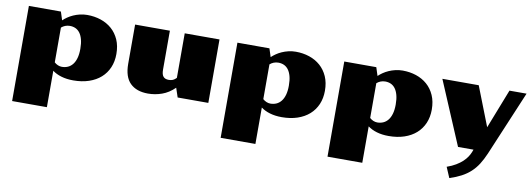

<svg xmlns="http://www.w3.org/2000/svg" viewBox="-58 -847 3986 1442"><g transform="rotate(10 1935.5 -125.5)"><path d="M68.4 -483.9H312.5L333 -420.4Q346.7 -433.6 365.7 -446.8Q384.8 -460 407.7 -470.2Q430.7 -480.5 457.3 -486.8Q483.9 -493.2 512.7 -493.2Q567.9 -493.2 616.2 -477.1Q664.6 -460.9 700.7 -429.2Q736.8 -397.5 757.6 -350.6Q778.3 -303.7 778.3 -241.7Q778.3 -184.6 758.5 -138.4Q738.8 -92.3 701.7 -59.3Q664.6 -26.4 611.6 -8.5Q558.6 9.3 492.7 9.3Q442.4 9.3 402.1 -2.7Q361.8 -14.6 333.5 -36.1V241.7H68.4ZM333.5 -100.1Q345.7 -88.9 360.8 -82.5Q376 -76.2 391.1 -76.2Q415.5 -76.2 436.3 -85.2Q457 -94.2 472.4 -113.3Q487.8 -132.3 496.3 -161.9Q504.9 -191.4 504.9 -232.9Q504.9 -274.9 496.8 -304.7Q488.8 -334.5 474.6 -353.3Q460.4 -372.1 440.9 -380.9Q421.4 -389.6 397.9 -389.6Q379.4 -389.6 362.8 -383.1Q346.2 -376.5 333.5 -365.2Z M878.4 -484.4H1143.6V-188.5Q1143.6 -168.9 1147 -155.8Q1150.4 -142.6 1157.5 -134.5Q1164.6 -126.5 1174.8 -122.8Q1185.1 -119.1 1199.2 -119.1Q1216.8 -119.1 1230 -124.8Q1243.2 -130.4 1256.8 -144.5V-484.4H1522V-0.5H1288.1L1264.6 -70.8Q1220.2 -27.3 1168.5 -9Q1116.7 9.3 1063 9.3Q974.6 9.3 926.5 -38.3Q878.4 -85.9 878.4 -185.1Z M1658.7 -483.9H1902.8L1923.3 -420.4Q1937 -433.6 1956.1 -446.8Q1975.1 -460 1998 -470.2Q2021 -480.5 2047.6 -486.8Q2074.2 -493.2 2103 -493.2Q2158.2 -493.2 2206.5 -477.1Q2254.9 -460.9 2291 -429.2Q2327.1 -397.5 2347.9 -350.6Q2368.7 -303.7 2368.7 -241.7Q2368.7 -184.6 2348.9 -138.4Q2329.1 -92.3 2292 -59.3Q2254.9 -26.4 2201.9 -8.5Q2148.9 9.3 2083 9.3Q2032.7 9.3 1992.4 -2.7Q1952.1 -14.6 1923.8 -36.1V241.7H1658.7ZM1923.8 -100.1Q1936 -88.9 1951.2 -82.5Q1966.3 -76.2 1981.4 -76.2Q2005.9 -76.2 2026.6 -85.2Q2047.4 -94.2 2062.7 -113.3Q2078.1 -132.3 2086.7 -161.9Q2095.2 -191.4 2095.2 -232.9Q2095.2 -274.9 2087.2 -304.7Q2079.1 -334.5 2064.9 -353.3Q2050.8 -372.1 2031.2 -380.9Q2011.7 -389.6 1988.3 -389.6Q1969.7 -389.6 1953.1 -383.1Q1936.5 -376.5 1923.8 -365.2Z M2473.6 -483.9H2717.8L2738.3 -420.4Q2752 -433.6 2771 -446.8Q2790 -460 2813 -470.2Q2835.9 -480.5 2862.5 -486.8Q2889.2 -493.2 2918 -493.2Q2973.1 -493.2 3021.5 -477.1Q3069.8 -460.9 3106 -429.2Q3142.1 -397.5 3162.8 -350.6Q3183.6 -303.7 3183.6 -241.7Q3183.6 -184.6 3163.8 -138.4Q3144 -92.3 3106.9 -59.3Q3069.8 -26.4 3016.8 -8.5Q2963.9 9.3 2897.9 9.3Q2847.7 9.3 2807.4 -2.7Q2767.1 -14.6 2738.8 -36.1V241.7H2473.6ZM2738.8 -100.1Q2751 -88.9 2766.1 -82.5Q2781.2 -76.2 2796.4 -76.2Q2820.8 -76.2 2841.6 -85.2Q2862.3 -94.2 2877.7 -113.3Q2893.1 -132.3 2901.6 -161.9Q2910.2 -191.4 2910.2 -232.9Q2910.2 -274.9 2902.1 -304.7Q2894 -334.5 2879.9 -353.3Q2865.7 -372.1 2846.2 -380.9Q2826.7 -389.6 2803.2 -389.6Q2784.7 -389.6 2768.1 -383.1Q2751.5 -376.5 2738.8 -365.2Z M3221.7 -483.9H3499L3616.2 -184.1L3733.4 -483.9H3863.8L3655.8 9.8Q3635.7 56.6 3612.8 92.8Q3589.8 128.9 3559.8 156.5Q3529.8 184.1 3491.2 204.6Q3452.6 225.1 3402.3 241.2L3368.2 161.1Q3407.2 147.5 3436 130.1Q3464.8 112.8 3484.9 94Q3504.9 75.2 3517.3 56.2Q3529.8 37.1 3536.6 20L3544.4 -0.5H3426.3Z"/></g></svg>

Font: Poller One
Style: Regular
Weight: 400
Designer: Yvonne Schttler
Foundry: Yvonne Schttler
Version: Version 1.002